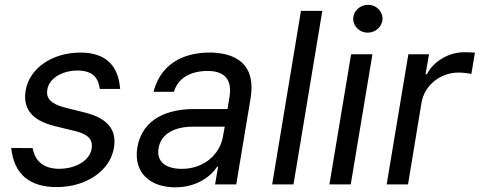

<svg xmlns="http://www.w3.org/2000/svg" viewBox="-20 -773 2011 805"><path d="M398.4 -400.2H483.7C476.2 -500.4 421.2 -552.6 317.1 -552.6C200.3 -552.6 103.7 -487.6 87.7 -394.5C74.9 -318.5 112.6 -267.8 209.9 -244.3L296.9 -223C350.1 -210.2 371.1 -186.1 364 -148.8C357.2 -103 301.5 -65.3 227.3 -65.3C165.1 -65.7 127.5 -94.8 116.8 -152L27 -152.7C38.7 -39.8 107.2 11.4 217.7 11.4C343 11.4 441.8 -58.2 457.7 -152.7C470.5 -230.1 430.4 -277.3 335.9 -301.1L256 -321C196 -336.3 171.5 -358.3 178.6 -398.1C185.4 -443.9 240.1 -477.3 305.4 -477.3C373.2 -477.3 393.1 -441.8 398.4 -400.2Z M714.5 12.4C808.6 12.4 866.8 -37.3 890.3 -73.9H894.5L881.7 0H970.5L1030.5 -360.1C1058.6 -529.8 932.5 -552.6 858.7 -552.6C772.4 -552.6 659.1 -522.7 623.6 -388.1H709.5C724.1 -441.1 773.4 -475.5 850.9 -475.5C925.4 -475.5 953.1 -434.7 942.5 -368.3L933.9 -315.7H791.2C689.3 -315.7 577.1 -279.5 555.8 -154.5C538.7 -47.9 610.8 12.4 714.5 12.4ZM644.9 -151.3C654.5 -213.4 714.1 -241.8 787.6 -241.8H922.2L914.1 -197.1C901.3 -128.9 838.4 -65 741.8 -65C676.5 -65 634.9 -94.5 644.9 -151.3Z M1331.3 -727.3H1241.8L1121.1 0H1210.6Z M1361.2 0H1450.6L1541.5 -545.5H1452.1ZM1460.9 -694.6C1460.6 -662.3 1487.9 -636 1521.7 -636C1555.4 -636 1583.5 -662.3 1583.8 -694.6C1584.2 -726.6 1556.8 -752.8 1523.1 -752.8C1489.3 -752.8 1461.3 -726.6 1460.9 -694.6Z M1601.2 0H1690.7L1747.2 -342C1759.6 -415.5 1825.6 -468.8 1904.1 -468.8C1926.8 -468.8 1949.9 -464.5 1956.3 -462.7L1971.2 -552.2C1960.9 -553.6 1940 -554 1926.8 -554C1861.9 -554 1798.7 -517 1769.9 -462H1764.2L1778.8 -545.5H1692.1Z"/></svg>

Font: Margiela Sans Text
Style: Italic
Weight: 400
Italic angle: -9.39999°
Designer: Stefan Endress, Andreas Faust
Version: Version 1.100;FEAKit 1.0